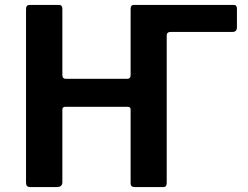

<svg xmlns="http://www.w3.org/2000/svg" viewBox="-20 -762 1011 782"><path d="M526 -742H932Q945 -742 945 -727V-651Q945 -632 927 -632H676Q659 -632 659 -618ZM500 -327H246Q234 -327 234 -316V-20Q234 0 211 0H105Q94 0 90 -4.5Q86 -9 86 -18V-725Q86 -742 101 -742H220Q234 -742 234 -726V-457Q234 -441 248 -441H498Q512 -441 512 -456V-726Q512 -742 525 -742H645Q659 -742 659 -725V-17Q659 0 645 0H529Q512 0 512 -15V-316Q512 -327 500 -327Z"/></svg>

Font: Libre Franklin SemiBold
Style: Regular
Weight: 600
Designer: Pablo Impallari, Rodrigo Fuenzalida, Nhung Nguyen
Foundry: Impallari Type
Version: Version 3.000